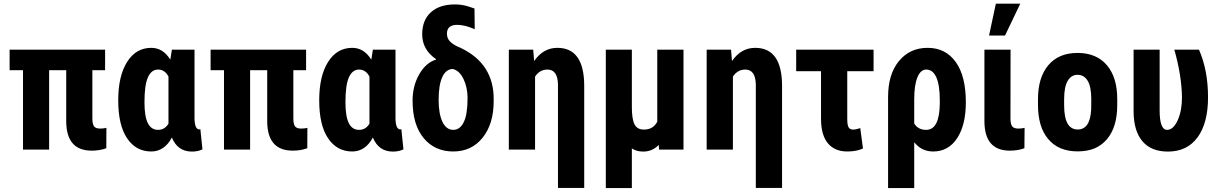

<svg xmlns="http://www.w3.org/2000/svg" viewBox="-20 -791 6442 1015"><path d="M535.6 -419.9H468.3V-166Q468.3 -134.3 477.3 -122.8Q486.3 -111.3 509.8 -111.3Q528.3 -111.3 542.5 -115.2L542 -7.3Q507.3 5.4 464.8 5.4Q332.5 5.4 330.1 -145.5V-419.9H239.7V0H101.6V-419.9H30.8V-528.3H535.6Z M743.7 -250.5Q743.7 -175.8 761.5 -140.1Q779.3 -104.5 815.4 -104.5Q851.1 -104.5 870.6 -137.2V-386.2Q851.1 -423.3 815.9 -423.3Q780.3 -423.3 762 -382.3Q743.7 -341.3 743.7 -250.5ZM1008.3 -528.3V-164.6Q1009.3 -106.9 1033.7 -106.9Q1037.1 -106.9 1039.1 -108.9L1050.3 -1.5Q1026.9 10.3 994.6 10.3Q918.9 10.3 888.7 -64Q849.1 9.8 779.3 9.8Q699.2 9.8 652.1 -59.6Q605 -128.9 605 -260.7Q605 -389.2 651.9 -463.6Q698.7 -538.1 779.8 -538.1Q841.8 -538.1 880.4 -475.6L888.7 -528.3Z M1598.1 -419.9H1530.8V-166Q1530.8 -134.3 1539.8 -122.8Q1548.8 -111.3 1572.3 -111.3Q1590.8 -111.3 1605 -115.2L1604.5 -7.3Q1569.8 5.4 1527.3 5.4Q1395 5.4 1392.6 -145.5V-419.9H1302.2V0H1164.1V-419.9H1093.3V-528.3H1598.1Z M1806.2 -250.5Q1806.2 -175.8 1824 -140.1Q1841.8 -104.5 1877.9 -104.5Q1913.6 -104.5 1933.1 -137.2V-386.2Q1913.6 -423.3 1878.4 -423.3Q1842.8 -423.3 1824.5 -382.3Q1806.2 -341.3 1806.2 -250.5ZM2070.8 -528.3V-164.6Q2071.8 -106.9 2096.2 -106.9Q2099.6 -106.9 2101.6 -108.9L2112.8 -1.5Q2089.4 10.3 2057.1 10.3Q1981.4 10.3 1951.2 -64Q1911.6 9.8 1841.8 9.8Q1761.7 9.8 1714.6 -59.6Q1667.5 -128.9 1667.5 -260.7Q1667.5 -389.2 1714.4 -463.6Q1761.2 -538.1 1842.3 -538.1Q1904.3 -538.1 1942.9 -475.6L1951.2 -528.3Z M2298.8 -262.7Q2298.8 -189 2319.1 -146.7Q2339.4 -104.5 2376 -104.5Q2412.1 -104.5 2431.9 -145.8Q2451.7 -187 2451.7 -272.5Q2451.7 -327.6 2430.9 -372.1Q2410.2 -416.5 2374.5 -426.3Q2338.4 -426.3 2318.6 -384.5Q2298.8 -342.8 2298.8 -262.7ZM2211.9 -609.9Q2211.9 -684.1 2257.6 -725.8Q2303.2 -767.6 2384.8 -767.6Q2422.9 -767.6 2456.1 -756.8L2488.3 -746.1L2489.7 -636.7Q2436 -659.7 2397.5 -659.7Q2342.8 -659.7 2342.8 -613.3Q2342.8 -590.8 2355.5 -575.7Q2368.2 -560.5 2393.6 -547.4Q2580.1 -470.2 2589.4 -287.1L2589.8 -256.3Q2589.8 -136.2 2531.5 -63.2Q2473.1 9.8 2376 9.8Q2278.3 9.8 2219.7 -61Q2161.1 -131.8 2161.1 -258.8Q2161.1 -337.4 2196.5 -398.7Q2231.9 -460 2285.6 -476.1L2284.2 -479Q2211.9 -528.8 2211.9 -609.9Z M2798.8 -528.3 2803.7 -468.3Q2852.1 -538.1 2926.3 -538.1Q3068.4 -538.1 3068.4 -336.9V202.6H2929.7V-343.8Q2928.2 -423.3 2874 -423.3Q2833.5 -423.3 2808.6 -386.2V0H2669.9V-528.3Z M3320.3 -528.3V-224.1Q3320.3 -162.1 3334.2 -134Q3348.1 -106 3384.3 -106Q3433.1 -106 3454.6 -147.9V-528.3H3593.3V0H3464.4L3462.4 -24.9Q3428.2 10.3 3380.4 10.3Q3345.7 10.3 3320.3 -6.3V203.1H3182.6V-528.3Z M3844.7 -528.3 3849.6 -468.3Q3897.9 -538.1 3972.2 -538.1Q4114.3 -538.1 4114.3 -336.9V202.6H3975.6V-343.8Q3974.1 -423.3 3919.9 -423.3Q3879.4 -423.3 3854.5 -386.2V0H3715.8V-528.3Z M4598.1 -414.6H4459V-161.1Q4459 -129.4 4466.3 -117.7Q4473.6 -106 4488.8 -106Q4505.4 -106 4527.8 -113.8L4542 -5.9Q4507.8 9.8 4459.5 9.8Q4392.6 9.8 4356.4 -33.7Q4320.3 -77.1 4320.3 -163.1V-414.6H4189V-528.3H4598.1Z M4813 -138.2Q4833.5 -104.5 4876 -104.5Q4946.8 -104.5 4948.2 -244.1V-260.7Q4948.2 -340.8 4929.9 -382.1Q4911.6 -423.3 4876.5 -423.3Q4846.7 -423.3 4829.8 -382.1Q4813 -340.8 4813 -266.1ZM4883.8 -538.1Q4978.5 -538.1 5032.2 -463.6Q5085.9 -389.2 5085.9 -250.5Q5085.9 -130.4 5039.8 -60.3Q4993.7 9.8 4913.1 9.8Q4851.6 9.8 4813 -39.1V203.1H4674.8V-278.3Q4674.8 -398.9 4732.4 -468.5Q4790 -538.1 4883.8 -538.1Z M5322.3 -528.3 5321.8 -166Q5321.8 -136.2 5330.3 -123.8Q5338.9 -111.3 5363.3 -111.3Q5382.3 -111.3 5396.5 -115.2L5395.5 -7.3Q5360.8 5.4 5318.4 5.4Q5185.1 5.4 5184.1 -148.9V-528.3ZM5244.6 -771.5H5373.5L5293 -603H5208.5Z M5605.5 -266.6V-234.9Q5605.5 -106.4 5677.2 -106.4Q5743.2 -106.4 5748.5 -212.9L5749 -266.6Q5749 -333 5729.5 -364.7Q5710.4 -395.5 5676.3 -395.5Q5643.6 -395.5 5625 -364.7Q5605.5 -333 5605.5 -266.6ZM5467.3 -235.4V-267.1Q5467.3 -380.9 5521.5 -445.8Q5576.2 -511.2 5676.3 -511.2Q5776.9 -511.2 5832 -445.8Q5886.7 -380.9 5886.2 -266.1V-234.4Q5886.2 -120.1 5832.5 -55.7Q5805.2 -23.4 5767.1 -6.8Q5728 9.3 5677.2 9.3Q5575.7 9.3 5521.5 -55.7Q5494.1 -87.9 5480.7 -133.1Q5467.3 -178.2 5467.3 -235.4Z M6110.4 -528.3V-207.5Q6110.4 -104.5 6149.9 -104.5Q6182.6 -104.5 6205.6 -154.8Q6228.5 -205.1 6228.5 -276.4Q6226.6 -393.6 6188 -528.3H6318.4Q6366.2 -419.9 6366.2 -276.4Q6366.2 -140.6 6311 -65.2Q6255.9 10.3 6154.3 10.3Q6065.4 10.3 6019.3 -44.4Q5973.1 -99.1 5972.7 -201.2V-528.3Z"/></svg>

Font: MAUL Condensed Bold
Style: Condensed Bold
Weight: 700
Designer: MAUL
Version: Version 1.0; 2020; ttfautohint (v1.8.3)